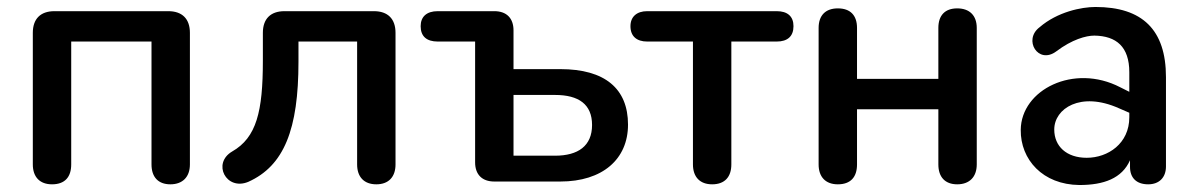

<svg xmlns="http://www.w3.org/2000/svg" viewBox="-20 -520 3422 550"><path d="M129 8C166 8 184 -13 184 -49V-401H414V-49C414 -13 433 8 468 8C503 8 524 -13 524 -49V-426C524 -466 502 -488 462 -488H136C96 -488 74 -466 74 -426V-49C74 -13 94 8 129 8Z M1058 8C1093 8 1113 -13 1113 -49V-426C1113 -466 1091 -488 1051 -488H795C755 -488 733 -466 733 -426V-346C733 -201 715 -126 645 -86C587 -52 628 27 691 1C794 -45 835 -150 835 -343V-401H1003V-49C1003 -13 1023 8 1058 8Z M1396 0H1585C1706 0 1779 -64 1779 -163C1779 -266 1713 -322 1585 -322H1451V-433C1451 -468 1431 -488 1396 -488H1234C1202 -488 1185 -472 1185 -445C1185 -416 1202 -401 1234 -401H1341V-55C1341 -20 1361 0 1396 0ZM1570 -74H1451V-248H1570C1638 -248 1676 -221 1676 -162C1676 -102 1636 -74 1570 -74Z M2020 8C2056 8 2075 -13 2075 -49V-401H2205C2236 -401 2253 -416 2253 -445C2253 -473 2236 -488 2205 -488H1834C1804 -488 1786 -472 1786 -445C1786 -416 1804 -401 1834 -401H1965V-49C1965 -13 1985 8 2020 8Z M2380 8C2417 8 2435 -13 2435 -49V-207H2668V-49C2668 -13 2687 8 2722 8C2757 8 2778 -13 2778 -49V-440C2778 -476 2757 -496 2722 -496C2687 -496 2668 -476 2668 -440V-294H2435V-440C2435 -476 2416 -496 2380 -496C2345 -496 2325 -476 2325 -440V-49C2325 -13 2345 8 2380 8Z M3072 10C3142 10 3194 -9 3217 -61V-42C3217 -11 3235 8 3269 8C3301 8 3320 -12 3320 -43V-299C3320 -435 3252 -500 3118 -500C3078 -500 3009 -486 2958 -442C2910 -406 2954 -334 3006 -373C3051 -407 3091 -418 3115 -418C3178 -417 3215 -386 3215 -313V-257L3189 -270C3056 -339 2905 -263 2904 -148C2903 -63 2967 9 3072 10ZM3000 -149C3000 -209 3075 -259 3185 -210L3215 -197V-184C3215 -109 3154 -68 3093 -68C3035 -68 3000 -101 3000 -149Z"/></svg>

Font: SN Pro Medium
Style: Regular
Weight: 500
Designer: Tobias Whetton
Foundry: Supernotes
Version: Version 1.003;Glyphs 3.3 (3324)